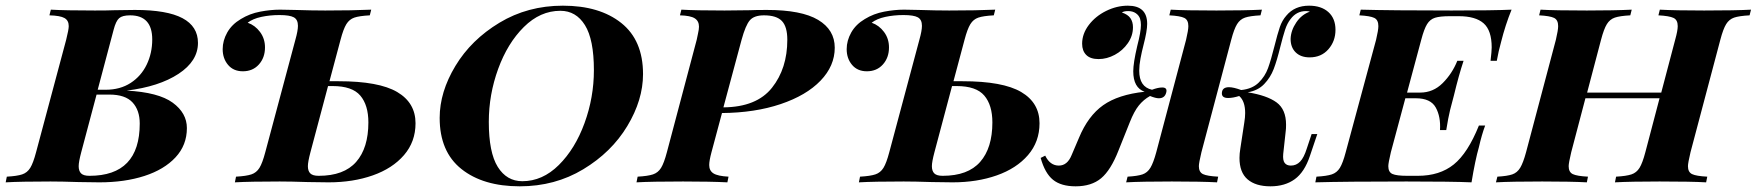

<svg xmlns="http://www.w3.org/2000/svg" viewBox="-62 -642 6185 676"><path d="M384 -323Q496 -317 546 -280.5Q596 -244 596 -191Q596 -131 556 -88Q516 -45 446.5 -22.5Q377 0 288 0L215 -1Q155 -3 116 -3Q11 -3 -42 0L-38 -20Q-2 -22 16 -28Q34 -34 44.5 -51Q55 -68 65 -106L171 -502Q180 -538 180 -550Q180 -570 165 -578.5Q150 -587 112 -588L117 -608Q168 -605 272 -605Q317 -605 340 -606L413 -607Q526 -607 580.5 -578Q635 -549 635 -491Q635 -427 566.5 -382Q498 -337 384 -323ZM474 -503Q474 -588 396 -588Q369 -588 357.5 -578Q346 -568 338 -537L282 -326H310Q361 -326 398 -350Q435 -374 454.5 -414.5Q474 -455 474 -503ZM323 -309H278L224 -106Q215 -72 215 -57Q215 -40 223.5 -31.5Q232 -23 253 -23Q430 -23 430 -207Q430 -254 404.5 -281.5Q379 -309 323 -309Z M1401 -208Q1401 -143 1360.5 -96Q1320 -49 1250.5 -24.5Q1181 0 1095 0L1022 -1Q962 -3 923 -3Q818 -3 765 0L769 -20Q805 -22 823 -28Q841 -34 851.5 -51Q862 -68 872 -106L978 -502Q987 -534 987 -551Q987 -573 972.5 -581Q958 -589 922 -589Q888 -589 858 -582.5Q828 -576 810 -562Q836 -553 853.5 -529.5Q871 -506 871 -475Q871 -439 849.5 -415Q828 -391 793 -391Q760 -391 741 -413.5Q722 -436 722 -469Q722 -499 738 -527.5Q754 -556 786 -575Q817 -594 854 -601Q891 -608 924 -608L976 -607Q1036 -605 1083 -605Q1180 -605 1245 -608L1240 -588Q1203 -586 1185.5 -580Q1168 -574 1157.5 -557Q1147 -540 1137 -502L1098 -356H1130Q1272 -356 1336.5 -318Q1401 -280 1401 -208ZM1235 -211Q1235 -272 1206.5 -305.5Q1178 -339 1109 -339H1093L1031 -106Q1022 -72 1022 -57Q1022 -40 1030.5 -31.5Q1039 -23 1060 -23Q1149 -23 1192 -72Q1235 -121 1235 -211Z M1486 -227Q1486 -318 1541.5 -410Q1597 -502 1696.5 -562Q1796 -622 1920 -622Q2049 -622 2125.5 -561Q2202 -500 2202 -381Q2202 -290 2146.5 -198Q2091 -106 1991.5 -46Q1892 14 1768 14Q1639 14 1562.5 -47Q1486 -108 1486 -227ZM1659 -213Q1659 -105 1690.5 -54.5Q1722 -4 1777 -4Q1848 -4 1905.5 -61Q1963 -118 1996 -208.5Q2029 -299 2029 -395Q2029 -503 1997.5 -553.5Q1966 -604 1911 -604Q1840 -604 1782.5 -547Q1725 -490 1692 -399.5Q1659 -309 1659 -213Z M2443 -106Q2435 -76 2435 -61Q2435 -41 2450 -31.5Q2465 -22 2503 -20L2499 0Q2439 -3 2343 -3Q2233 -3 2179 0L2183 -20Q2219 -22 2237 -28Q2255 -34 2265.5 -51Q2276 -68 2286 -106L2391 -502Q2392 -508 2395.5 -523.5Q2399 -539 2399 -548Q2399 -568 2384 -577.5Q2369 -587 2332 -588L2337 -608Q2389 -605 2489 -605L2577 -606Q2598 -607 2638 -607Q2760 -607 2818.5 -572Q2877 -537 2877 -474Q2877 -410 2827 -358Q2777 -306 2686.5 -275.5Q2596 -245 2480 -244ZM2485 -264Q2602 -265 2656 -333Q2710 -401 2710 -502Q2710 -548 2691 -568Q2672 -588 2628 -588Q2593 -588 2578 -570.5Q2563 -553 2549 -502Z M3598 -208Q3598 -143 3557.5 -96Q3517 -49 3447.5 -24.5Q3378 0 3292 0L3219 -1Q3159 -3 3120 -3Q3015 -3 2962 0L2966 -20Q3002 -22 3020 -28Q3038 -34 3048.5 -51Q3059 -68 3069 -106L3175 -502Q3184 -534 3184 -551Q3184 -573 3169.5 -581Q3155 -589 3119 -589Q3085 -589 3055 -582.5Q3025 -576 3007 -562Q3033 -553 3050.5 -529.5Q3068 -506 3068 -475Q3068 -439 3046.5 -415Q3025 -391 2990 -391Q2957 -391 2938 -413.5Q2919 -436 2919 -469Q2919 -499 2935 -527.5Q2951 -556 2983 -575Q3014 -594 3051 -601Q3088 -608 3121 -608L3173 -607Q3233 -605 3280 -605Q3377 -605 3442 -608L3437 -588Q3400 -586 3382.5 -580Q3365 -574 3354.5 -557Q3344 -540 3334 -502L3295 -356H3327Q3469 -356 3533.5 -318Q3598 -280 3598 -208ZM3432 -211Q3432 -272 3403.5 -305.5Q3375 -339 3306 -339H3290L3228 -106Q3219 -72 3219 -57Q3219 -40 3227.5 -31.5Q3236 -23 3257 -23Q3346 -23 3389 -72Q3432 -121 3432 -211Z M3916 -212 3876 -112Q3849 -43 3815 -14.5Q3781 14 3725 14Q3674 14 3645.5 -9Q3617 -32 3602 -86L3618 -94Q3635 -59 3666 -59Q3696 -59 3711 -96L3737 -157Q3769 -234 3822 -271.5Q3875 -309 3968 -319Q3928 -333 3928 -391Q3928 -420 3942 -480Q3955 -530 3955 -554Q3955 -566 3952 -576Q3948 -588 3937 -595.5Q3926 -603 3910 -603Q3895 -603 3888 -598Q3909 -591 3918 -578Q3927 -565 3927 -546Q3927 -516 3909 -490Q3891 -464 3863 -449Q3835 -434 3806 -434Q3777 -434 3762.5 -448.5Q3748 -463 3748 -488Q3748 -523 3771.5 -554Q3795 -585 3832.5 -603.5Q3870 -622 3909 -622Q3977 -622 3977 -558Q3977 -533 3964 -483Q3958 -460 3953.5 -436Q3949 -412 3949 -393Q3949 -336 3994 -326Q4015 -334 4030 -334Q4049 -334 4044 -316Q4039 -296 4018 -296Q4007 -296 3987 -304Q3964 -291 3947.5 -270.5Q3931 -250 3916 -212ZM4640 -537Q4640 -497 4615 -468.5Q4590 -440 4549 -440Q4518 -440 4500 -457.5Q4482 -475 4482 -505Q4483 -535 4502 -563Q4521 -591 4550 -601Q4544 -603 4536 -603Q4503 -603 4482 -575Q4470 -560 4462.5 -537Q4455 -514 4446 -478Q4434 -429 4422.5 -399Q4411 -369 4389 -346Q4367 -323 4331 -317Q4399 -306 4432.5 -281.5Q4466 -257 4466 -203Q4466 -189 4465 -182L4456 -100Q4454 -78 4461 -68.5Q4468 -59 4483 -59Q4502 -59 4515.5 -73Q4529 -87 4539 -119L4556 -170H4576L4550 -93Q4531 -36 4496.5 -11Q4462 14 4411 14Q4359 14 4330.5 -10.5Q4302 -35 4302 -86Q4302 -101 4305 -119L4319 -211Q4322 -229 4322 -244Q4322 -286 4301 -304Q4279 -297 4262 -297Q4240 -297 4240 -313Q4240 -335 4265 -335Q4281 -335 4308 -325Q4347 -329 4369.5 -351Q4392 -373 4402.5 -402Q4413 -431 4425 -479Q4436 -523 4444 -546.5Q4452 -570 4467 -587Q4496 -622 4547 -622Q4590 -622 4615 -599.5Q4640 -577 4640 -537ZM4159 -57Q4159 -36 4173.5 -29Q4188 -22 4227 -20L4223 0Q4168 -3 4064 -3Q3957 -3 3903 0L3908 -20Q3943 -22 3960.5 -28Q3978 -34 3988.5 -51.5Q3999 -69 4009 -106L4114 -502Q4122 -536 4122 -550Q4122 -572 4107.5 -579Q4093 -586 4055 -588L4060 -608Q4111 -605 4221 -605Q4320 -605 4381 -608L4376 -588Q4339 -586 4321.5 -580Q4304 -574 4293.5 -557Q4283 -540 4273 -502L4168 -106Q4159 -68 4159 -57Z M5260 -608Q5238 -554 5223 -494Q5214 -462 5208 -428H5186Q5190 -462 5190 -475Q5190 -535 5161.5 -560Q5133 -585 5074 -585H5043Q5008 -585 4990.5 -579.5Q4973 -574 4962.5 -557Q4952 -540 4942 -502L4892 -316H4938Q4984 -316 5017.5 -349.5Q5051 -383 5069 -428H5091Q5074 -377 5057 -306Q5050 -281 5043.5 -254.5Q5037 -228 5030 -184H5008Q5011 -231 4993 -263.5Q4975 -296 4923 -296H4886L4835 -106Q4826 -68 4826 -57Q4826 -36 4840.5 -29.5Q4855 -23 4893 -23H4930Q5007 -23 5056.5 -63Q5106 -103 5145 -200H5167Q5155 -168 5145 -124Q5132 -79 5119 0Q5051 -3 4890 -3Q4677 -3 4569 0L4573 -20Q4609 -22 4627 -28Q4645 -34 4655.5 -51Q4666 -68 4676 -106L4783 -502Q4791 -536 4791 -550Q4791 -572 4776.5 -579Q4762 -586 4724 -588L4729 -608Q4836 -605 5049 -605Q5196 -605 5260 -608Z M6103 -608 6098 -588Q6061 -586 6043.5 -580Q6026 -574 6015.5 -557Q6005 -540 5995 -502L5890 -106Q5881 -68 5881 -57Q5881 -36 5895.5 -29Q5910 -22 5949 -20L5945 0Q5893 -3 5781 -3Q5680 -3 5624 0L5628 -20Q5664 -22 5682 -28Q5700 -34 5710.5 -51Q5721 -68 5731 -106L5781 -296H5520L5470 -106Q5461 -68 5461 -57Q5461 -36 5475.5 -29Q5490 -22 5529 -20L5525 0Q5470 -3 5368 -3Q5259 -3 5205 0L5210 -20Q5245 -22 5262.5 -28Q5280 -34 5290.5 -51.5Q5301 -69 5311 -106L5416 -502Q5424 -536 5424 -550Q5424 -572 5409.5 -579Q5395 -586 5357 -588L5362 -608Q5413 -605 5525 -605Q5622 -605 5683 -608L5678 -588Q5641 -586 5623.5 -580Q5606 -574 5595.5 -557Q5585 -540 5575 -502L5526 -316H5787L5836 -502Q5845 -534 5845 -550Q5845 -572 5830 -579Q5815 -586 5777 -588L5782 -608Q5836 -605 5938 -605Q6049 -605 6103 -608Z"/></svg>

Font: Playfair Display SC
Style: Bold Italic
Weight: 700
Italic angle: -14°
Designer: Claus Eggers Sørensen
Foundry: Claus Eggers Sørensen
Version: Version 1.200; ttfautohint (v1.6)